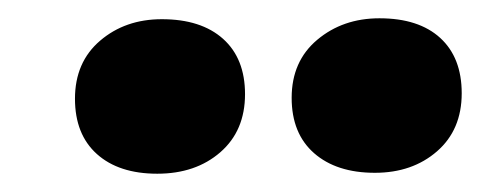

<svg xmlns="http://www.w3.org/2000/svg" viewBox="-20 -796 539 210"><path d="M62 -688Q62 -728 89.5 -751.5Q117 -775 157 -775Q200 -775 224 -753.5Q248 -732 248 -693Q248 -653 221 -629.5Q194 -606 152 -606Q110 -606 86 -627.5Q62 -649 62 -688ZM299 -689Q299 -729 327 -752.5Q355 -776 395 -776Q438 -776 461.5 -754.5Q485 -733 485 -694Q485 -654 458 -630.5Q431 -607 390 -607Q348 -607 323.5 -628.5Q299 -650 299 -689Z"/></svg>

Font: Literata 18pt ExtraBold
Style: Italic
Weight: 800
Italic angle: -2°
Designer: Latin by Veronika Burian and Jose Scaglione. Greek by Irene Vlachou. Cyrillic by Vera Evstafieva
Foundry: TypeTogether
Version: Version 3.103;gftools[0.9.29]